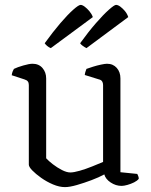

<svg xmlns="http://www.w3.org/2000/svg" viewBox="-20 -761 619 786"><path d="M246 5Q223 5 197 -6Q171 -17 148.5 -33Q126 -49 112 -63.5Q98 -78 98 -87V-413Q98 -422 94 -427.5Q90 -433 80 -436L28 -453Q29 -462 32 -469Q35 -476 37 -479Q51 -486 75.5 -493Q100 -500 113 -500Q139 -500 154 -482.5Q169 -465 169 -440V-113Q179 -102 196.5 -88.5Q214 -75 233.5 -65Q253 -55 268 -55Q282 -55 306.5 -62Q331 -69 357 -79.5Q383 -90 402 -98V-413Q402 -422 398 -428Q394 -434 385 -436L327 -454Q328 -463 330.5 -469.5Q333 -476 334 -479Q345 -483 361 -488Q377 -493 393.5 -496.5Q410 -500 418 -500Q443 -500 458 -483Q473 -466 473 -440V-56L542 -49Q544 -45 546 -40Q548 -35 548 -29Q542 -21 529 -14.5Q516 -8 501.5 -4Q487 0 478 0Q454 0 433 -14Q412 -28 407 -47Q385 -35 354.5 -23.5Q324 -12 294.5 -3.5Q265 5 246 5ZM334 -564Q326 -568 318.5 -573.5Q311 -579 308 -584Q342 -631 372.5 -666Q403 -701 425.5 -721Q448 -741 455 -741Q463 -741 473 -733.5Q483 -726 492 -715Q501 -704 505 -691ZM188 -564Q180 -567 173 -573Q166 -579 163 -584Q197 -631 227 -666Q257 -701 279.5 -721Q302 -741 310 -741Q317 -741 327 -733.5Q337 -726 346.5 -714.5Q356 -703 360 -691Z"/></svg>

Font: Texturina 12pt ExtraLight
Style: Regular
Weight: 250
Designer: Guillermo Torres Carreño
Foundry: Omnibus-Type
Version: Version 1.002